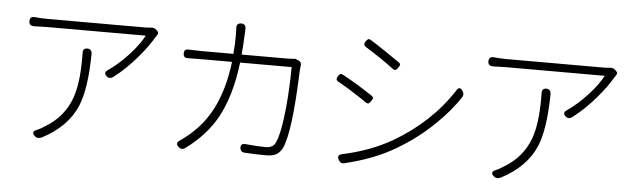

<svg xmlns="http://www.w3.org/2000/svg" viewBox="-49 -946 3735 1136"><g transform="rotate(5 1819.0 -377.5)"><path d="M187 6Q155 -20 194 -35Q218 -45 234 -57Q349 -123 392 -243Q423 -330 423 -479Q423 -494 423 -509Q420 -540 449 -540Q476 -540 476 -507Q473 -301 430 -199Q376 -71 227 7Q202 18 187 6ZM578 -385Q553 -406 581 -424Q643 -466 705 -534Q761 -597 786 -646H493H200Q174 -646 124 -644Q93 -643 93 -671Q93 -702 125 -698Q158 -694 200 -694H783Q791 -694 813 -696Q832 -699 847 -684L850 -681Q864 -669 852 -654Q851 -652 848.5 -648Q846 -644 844 -642Q812 -587 759 -524Q690 -442 616 -386Q596 -371 578 -385Z M1039 -5Q1011 -28 1043 -47Q1068 -64 1094 -86Q1178 -157 1228 -254Q1288 -370 1308 -536H1123Q1068 -536 1045 -535Q1019 -534 1019 -561Q1019 -587 1045 -586Q1091 -584 1122 -584H1312Q1317 -642 1317 -692Q1317 -719 1316 -734Q1312 -767 1343 -767Q1371 -767 1370 -737Q1370 -730 1369.5 -715Q1369 -700 1368 -693Q1367 -654 1361 -584H1623Q1646 -584 1673 -586Q1677 -587 1679 -587L1702 -577Q1718 -569 1715 -550Q1714 -540 1712 -522Q1699 -148 1652 -53Q1637 -26 1616 -14.5Q1595 -3 1559 -3Q1489 -3 1429 -7Q1405 -9 1402 -32Q1399 -61 1431 -58Q1506 -51 1549 -51Q1593 -51 1607 -81Q1635 -136 1651 -301Q1662 -424 1662 -536H1509H1356Q1332 -334 1258 -202Q1193 -88 1075 -3Q1058 10 1039 -5Z M1989 -11Q1971 -42 2005 -49Q2169 -84 2298 -158Q2516 -285 2644 -482Q2663 -515 2683 -481Q2694 -462 2683 -447Q2626 -359 2536 -274Q2443 -184 2324 -114Q2200 -39 2020 4Q2001 9 1989 -11ZM2117 -366Q2091 -385 2034 -421Q1997 -445 1945 -474Q1925 -484 1940 -507Q1947 -518 1953 -520Q1959 -523 1969 -517Q2060 -468 2149 -408Q2158 -401 2158 -394Q2157 -390 2149 -377.5Q2141 -365 2135 -362Q2128 -359 2117 -366ZM2259 -578Q2182 -636 2089 -693Q2071 -704 2085 -726Q2093 -737 2098 -739Q2104 -743 2114 -737Q2138 -723 2196 -684Q2204 -679 2208 -676Q2247 -650 2291 -619Q2301 -612 2300 -605Q2299 -599 2290.5 -587Q2282 -575 2276 -573Q2269 -570 2259 -578Z M2913 6Q2881 -20 2920 -35Q2944 -45 2960 -57Q3075 -123 3118 -243Q3149 -330 3149 -479Q3149 -494 3149 -509Q3146 -540 3175 -540Q3202 -540 3202 -507Q3199 -301 3156 -199Q3102 -71 2953 7Q2928 18 2913 6ZM3304 -385Q3279 -406 3307 -424Q3369 -466 3431 -534Q3487 -597 3512 -646H3219H2926Q2900 -646 2850 -644Q2819 -643 2819 -671Q2819 -702 2851 -698Q2884 -694 2926 -694H3509Q3517 -694 3539 -696Q3558 -699 3573 -684L3576 -681Q3590 -669 3578 -654Q3577 -652 3574.5 -648Q3572 -644 3570 -642Q3538 -587 3485 -524Q3416 -442 3342 -386Q3322 -371 3304 -385Z"/></g></svg>

Font: GenSenRounded TW L
Style: Regular
Weight: 300
Version: Version 1.501;PS 1;hotconv 16.6.51;makeotf.lib2.5.65220